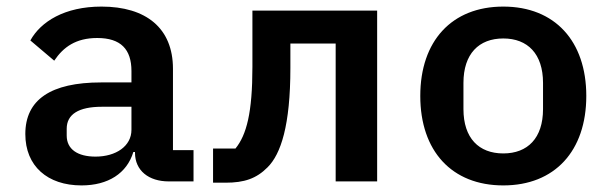

<svg xmlns="http://www.w3.org/2000/svg" viewBox="-20 -548 1840 580"><path d="M489.7 0H564.6V-94.5H502.5V-340.2C502.5 -463.1 421.2 -528.1 286.6 -528.1C175.1 -528.1 103 -482.6 71.7 -425.8L143.8 -364.7C171.5 -405.9 209.2 -433.2 273.8 -433.2C344.8 -433.2 377.1 -399.1 377.1 -333.5V-299H285.5C133.2 -299 56.5 -246.8 56.5 -143.1C56.5 -46.2 123.6 12.1 226.2 12.1C306.8 12.1 363.3 -24.5 382.8 -88.8H387.8V-86.6C387.8 -32.7 429.3 0 489.7 0ZM181.5 -138.5V-159.1C181.5 -202.4 217 -225.5 288 -225.5H377.1V-155.9C377.1 -106.5 330.3 -74.9 268.5 -74.9C214.8 -74.9 181.5 -96.9 181.5 -138.5Z M623.6 3.9H661.2C718 3.9 754.3 -8.5 788 -42.3C828.5 -82.4 857.2 -169 857.2 -343V-416.5H994V0H1119.3V-516H742.5V-346.2C742.5 -207.7 724.8 -140.6 691.4 -99.4H623.6Z M1500.4 12.1C1655.9 12.1 1751.1 -92 1751.1 -258.2C1751.1 -424 1655.9 -528.1 1500.4 -528.1C1344.5 -528.1 1249.6 -424 1249.6 -258.2C1249.6 -92 1344.5 12.1 1500.4 12.1ZM1380 -218.4V-297.6C1380 -385.3 1426.5 -431.8 1500.4 -431.8C1573.9 -431.8 1620.4 -385.3 1620.4 -297.6V-218.4C1620.4 -130.7 1573.9 -84.5 1500.4 -84.5C1426.5 -84.5 1380 -130.7 1380 -218.4Z"/></svg>

Font: Margiela Mono SemiBold
Style: Regular
Weight: 600
Designer: Mike Abbink, Paul van der Laan, Pieter van Rosmalen
Foundry: Bold Monday
Version: Version 2.003 2021